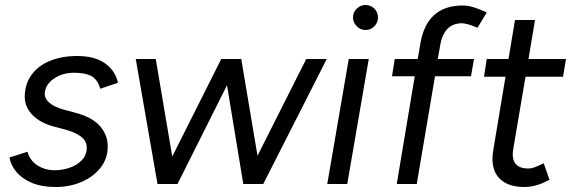

<svg xmlns="http://www.w3.org/2000/svg" viewBox="-20 -736 2284 768"><path d="M203 12Q146 12 106.5 -5Q67 -22 45 -49Q23 -76 18 -106L90 -129Q100 -93 130.5 -74Q161 -55 198 -55Q229 -55 258.5 -65Q288 -75 307.5 -95.5Q327 -116 327 -146Q327 -171 306 -188Q285 -205 244 -217L198 -229Q141 -244 110 -276Q79 -308 79 -349Q79 -398 105 -435Q131 -472 178.5 -492Q226 -512 289 -512Q358 -512 399.5 -483Q441 -454 452 -405L381 -381Q371 -417 346.5 -431Q322 -445 277 -445Q228 -445 193.5 -420Q159 -395 159 -359Q159 -341 178 -324.5Q197 -308 237 -297L278 -286Q348 -268 379.5 -232Q411 -196 411 -151Q411 -102 382.5 -65.5Q354 -29 306.5 -8.5Q259 12 203 12Z M610 0 523 -500H603L669 -110L865 -500H945L1010 -113L1205 -500H1287L1033 0H953V-1L888 -395L690 0Z M1289 0 1375 -500H1455L1369 0ZM1442 -616Q1422 -616 1407 -631Q1392 -646 1392 -666Q1392 -687 1407 -701.5Q1422 -716 1442 -716Q1463 -716 1477.5 -701.5Q1492 -687 1492 -666Q1492 -646 1477.5 -631Q1463 -616 1442 -616Z M1567 0 1639 -431H1548L1559 -500H1651L1661 -559Q1686 -714 1831 -714Q1852 -714 1876 -706.5Q1900 -699 1927 -686L1890 -625Q1847 -643 1828 -643Q1754 -643 1740 -550L1731 -500H1876L1864 -431H1720L1647 0Z M2078 12Q2007 12 1974 -26.5Q1941 -65 1953 -135L2002 -429H1916L1927 -500H2014L2040 -656H2120L2094 -500H2244L2232 -429H2082L2033 -140Q2020 -62 2094 -62Q2106 -62 2119 -67Q2132 -72 2155 -83L2178 -17Q2146 0 2122.5 6Q2099 12 2078 12Z"/></svg>

Font: Figtree
Style: Italic
Weight: 400
Italic angle: -9.5°
Foundry: Erik Kennedy
Version: Version 2.001; ttfautohint (v1.8.4.7-5d5b);gftools[0.9.27]